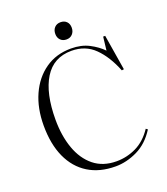

<svg xmlns="http://www.w3.org/2000/svg" viewBox="-164 -1027 1003 1154"><g transform="rotate(-20 337.5 -450.0)"><path d="M376 14Q274 14 201.5 -31Q129 -76 90.5 -160.5Q52 -245 52 -364Q52 -475 90.5 -560.5Q129 -646 199 -695Q269 -744 364 -744Q430 -744 479 -718.5Q528 -693 561 -659L571 -745H584L621 -518L607 -516Q568 -614 509.5 -672Q451 -730 362 -730Q247 -730 189 -636Q131 -542 131 -373Q131 -270 160 -188.5Q189 -107 247 -60Q305 -13 392 -13Q458 -13 518 -42Q578 -71 622 -137L633 -129Q585 -53 515.5 -19.5Q446 14 376 14ZM359 -804Q335 -804 320.5 -819Q306 -834 306 -858Q306 -883 320.5 -898.5Q335 -914 359 -914Q383 -914 397.5 -899.5Q412 -885 412 -860Q412 -836 397.5 -820Q383 -804 359 -804Z"/></g></svg>

Font: Literata 72pt Light
Style: Regular
Weight: 300
Designer: Latin by Veronika Burian and Jose Scaglione. Greek by Irene Vlachou. Cyrillic by Vera Evstafieva.
Foundry: TypeTogether
Version: Version 3.002